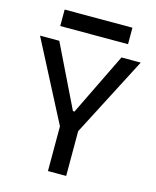

<svg xmlns="http://www.w3.org/2000/svg" viewBox="-126 -949 838 1034"><g transform="rotate(15 293.0 -431.5)"><path d="M242.2 0H343.8V-249.5L573.7 -693.4H466.3L297.4 -346.7H288.6L119.6 -693.4H12.2L242.2 -249.5ZM104 -771.5H481.9V-863.3H104Z"/></g></svg>

Font: Cascadia Code PL
Style: Regular
Weight: 400
Monospace: yes
Designer: Aaron Bell
Foundry: Saja Typeworks
Version: Version 2404.023